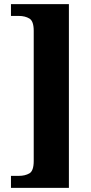

<svg xmlns="http://www.w3.org/2000/svg" viewBox="-20 -780 442 928"><path d="M33 128V70H71Q101 70 122 58Q143 46 143 -2V-631Q143 -678 122 -690.5Q101 -703 71 -703H33V-760H313V128Z"/></svg>

Font: Noto Serif Lao Condensed Black
Style: Regular
Weight: 900
Width: 3
Designer: Monotype Design Team
Foundry: Monotype Imaging Inc.
Version: Version 2.003; ttfautohint (v1.8.4.7-5d5b)